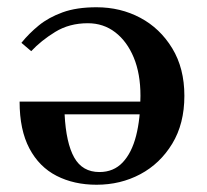

<svg xmlns="http://www.w3.org/2000/svg" viewBox="-20 -499 571 529"><path d="M222 -435Q171 -435 132 -411Q93 -387 66 -358L39 -381Q60 -407 87 -429Q114 -451 152.5 -465Q191 -479 246 -479Q312 -479 366.5 -450Q421 -421 454.5 -366Q488 -311 488 -235Q488 -158 454.5 -103Q421 -48 366.5 -19Q312 10 246 10Q184 10 136 -14.5Q88 -39 61 -90Q34 -141 34 -219H387V-184H158Q162 -105 184.5 -65Q207 -25 254 -25Q293 -25 318 -51.5Q343 -78 355 -125Q367 -172 367 -235Q367 -296 348.5 -340.5Q330 -385 297.5 -410Q265 -435 222 -435Z"/></svg>

Font: Brygada 1918 SemiBold
Style: Regular
Weight: 600
Designer: Mateusz Machalski | Borys Kosmynka | Przemek Hoffer
Foundry: NIEPODLEGLA 2018
Version: Version 3.006